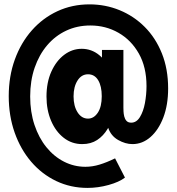

<svg xmlns="http://www.w3.org/2000/svg" viewBox="-20 -748 830 901"><path d="M390.6 133.8Q311.5 133.8 243.9 101.6Q176.3 69.3 126.5 11.2Q76.7 -46.9 48.8 -125.7Q21 -204.6 21 -296.9Q21 -390.1 49.6 -468.8Q78.1 -547.4 129.4 -605.5Q180.7 -663.6 249.8 -695.6Q318.8 -727.5 399.9 -727.5Q474.6 -727.5 541.3 -700.2Q607.9 -672.9 659.2 -621.6Q710.4 -570.3 739.7 -497.3Q769 -424.3 769 -333Q769 -255.9 746.6 -197Q724.1 -138.2 686.3 -105Q648.4 -71.8 601.6 -71.8Q568.4 -71.8 534.4 -91.1Q500.5 -110.4 487.8 -147.9H444.8L460.9 -196.3V-426.3L445.3 -474.6H458.5V-513.7H559.1V-243.2Q559.1 -236.8 559.6 -225.3Q560.1 -213.9 563 -201.7Q565.9 -189.5 573.5 -180.9Q581.1 -172.4 595.7 -172.4Q620.6 -172.4 636.7 -198.7Q652.8 -225.1 660.2 -264.6Q667.5 -304.2 667.5 -344.2Q667.5 -433.1 631.6 -496.6Q595.7 -560.1 535.9 -594.2Q476.1 -628.4 403.8 -628.4Q342.3 -628.4 290.8 -604.2Q239.3 -580.1 201.4 -535.6Q163.6 -491.2 142.6 -430.2Q121.6 -369.1 121.6 -295.4Q121.6 -222.7 141.8 -161.9Q162.1 -101.1 197.8 -57.1Q233.4 -13.2 280.5 10.7Q327.6 34.7 380.9 34.7Q413.6 34.7 447.3 24.4Q481 14.2 520 -4.9L566.4 85.4Q539.1 106.4 489.5 120.1Q439.9 133.8 390.6 133.8ZM365.7 -71.8Q316.9 -71.8 279.1 -101.3Q241.2 -130.9 219.7 -181.4Q198.2 -231.9 198.2 -294.9Q198.2 -361.3 220.9 -411.9Q243.7 -462.4 281.2 -490.7Q318.8 -519 363.3 -519Q409.7 -519 445.8 -489.3Q481.9 -459.5 502.4 -409.2Q522.9 -358.9 522.9 -296.9Q522.9 -255.9 513.7 -215.8Q504.4 -175.8 484.9 -143.1Q465.3 -110.4 436 -91.1Q406.7 -71.8 365.7 -71.8ZM393.1 -191.4Q420.4 -191.4 439 -219.2Q457.5 -247.1 457.5 -296.4Q457.5 -343.8 440.7 -371.6Q423.8 -399.4 393.1 -399.4Q362.3 -399.4 343.8 -370.1Q325.2 -340.8 325.2 -295.9Q325.2 -250.5 344 -220.9Q362.8 -191.4 393.1 -191.4Z"/></svg>

Font: Reddit Sans Condensed ExtraBold
Style: Regular
Weight: 800
Designer: Stephen Hutchings
Foundry: Reddit
Version: Version 1.014